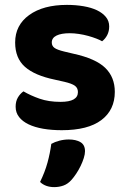

<svg xmlns="http://www.w3.org/2000/svg" viewBox="-20 -517 523 786"><path d="M450 -141Q450 -67 395 -25.5Q340 16 233 16Q191 16 156.5 10Q122 4 97 -8Q72 -20 58 -38Q44 -56 44 -80Q44 -102 53 -117.5Q62 -133 76 -143Q105 -126 142 -113Q179 -100 228 -100Q299 -100 299 -140Q299 -157 286.5 -166Q274 -175 244 -182L204 -191Q122 -208 82 -243.5Q42 -279 42 -343Q42 -414 99.5 -455.5Q157 -497 254 -497Q290 -497 322 -491.5Q354 -486 377 -475Q400 -464 413.5 -447.5Q427 -431 427 -409Q427 -389 419 -373.5Q411 -358 398 -348Q390 -353 374.5 -359Q359 -365 341 -370Q323 -375 303 -378Q283 -381 266 -381Q231 -381 211.5 -371.5Q192 -362 192 -343Q192 -329 203 -321Q214 -313 243 -306L281 -297Q372 -277 411 -239Q450 -201 450 -141ZM273 219Q258 236 240 242.5Q222 249 202 249Q166 249 144 228Q164 187 174.5 148.5Q185 110 190 72Q204 64 223 59Q242 54 262 54Q291 54 309.5 65Q328 76 328 102Q328 114 323 130Q318 146 310 162.5Q302 179 292 194Q282 209 273 219Z"/></svg>

Font: Baloo Tammudu 2
Style: Bold
Weight: 700
Designer: Maithili Shingre, Omkar Shende and Ek Type
Foundry: Ek Type
Version: Version 1.640;hotconv 1.0.111;makeotfexe 2.5.65597; ttfautoh